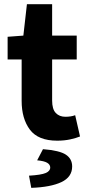

<svg xmlns="http://www.w3.org/2000/svg" viewBox="-20 -668 423 927"><path d="M255.9 11.2Q164.2 11.2 124.3 -42Q84.5 -95.2 84.5 -181.1V-380.8H16.8V-490.4L92.8 -496.1L110 -647.8H231.7V-496.1H350.4V-380.8H231.7V-182.7Q231.7 -140.9 249.3 -122.5Q266.8 -104.2 295.8 -104.2Q308.1 -104.2 320.3 -106Q332.5 -107.7 342.9 -111.8L366.4 -9.1Q347.4 -1.3 319.2 4.9Q291 11.2 255.9 11.2ZM130.9 239 120 180.2Q178.7 176.7 200.6 167.3Q222.5 158 222.5 140.9Q222.5 126.7 207.8 117.9Q193 109.1 159.4 106.1L187.5 52.2Q267.7 58.5 298 78.7Q328.4 98.8 328.4 135.7Q328.4 186.7 276.5 211.2Q224.6 235.7 130.9 239Z"/></svg>

Font: Mada
Style: Regular
Weight: 400
Designer: Khaled Hosny
Version: Version 1.5